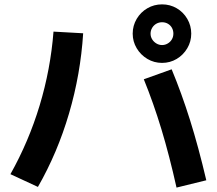

<svg xmlns="http://www.w3.org/2000/svg" viewBox="-20 -832 978 866"><path d="M628.6 -474.4 754.2 -519.4Q799 -411.6 837.1 -290.5Q875.2 -169.3 910.5 -18.9L776.2 14.1Q744.1 -130 708.1 -248.9Q672 -367.9 628.6 -474.4ZM221.3 -689.4 355.1 -681.9Q343.5 -497.8 291.4 -320.3Q239.3 -142.8 151 11.1L27 -46.4Q109.7 -193.6 158.9 -356.7Q208.1 -519.8 221.3 -689.4ZM578.5 -680.3Q578.5 -716.2 596.5 -746.8Q614.5 -777.3 644.8 -794.8Q675 -812.3 711 -812.3Q746.9 -812.3 777 -794.8Q807 -777.3 824.8 -746.8Q842.6 -716.2 842.6 -680.3Q842.6 -644.7 824.8 -614.5Q807 -584.2 777 -566.2Q746.9 -548.3 711 -548.3Q675 -548.3 644.8 -566.2Q614.5 -584.2 596.5 -614.5Q578.5 -644.7 578.5 -680.3ZM762 -680.3Q762 -694.7 755.4 -706.6Q748.7 -718.4 737 -725.1Q725.4 -731.7 711 -731.7Q697.1 -731.7 685.3 -725.1Q673.4 -718.4 666.2 -706.3Q659.1 -694.1 659.1 -680.3Q659.1 -666.4 666.2 -654.8Q673.4 -643.1 685.3 -636Q697.1 -628.8 711 -628.8Q724.8 -628.8 736.8 -636Q748.7 -643.1 755.4 -654.8Q762 -666.4 762 -680.3Z"/></svg>

Font: Pretendard JP Variable
Style: Regular
Weight: 400
Designer: Base glyphs from Inter by Rasmus Andersson; Hangul glyphs from Noto Sans CJK(Source Han Sans) by Jang Soo-young and Kang
Foundry: Kil Hyung-jin
Version: Version 1.307;Glyphs 3.2 (3192)